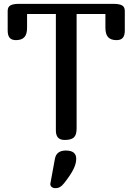

<svg xmlns="http://www.w3.org/2000/svg" viewBox="-20 -729 690 1000"><path d="M317 0Q294 0 282.5 -12Q271 -24 271 -50V-656H121V-585Q121 -550 106.5 -535Q92 -520 63 -520Q41 -520 30.5 -532Q20 -544 20 -570V-672Q20 -693 34.5 -701Q49 -709 80 -709H570Q601 -709 615.5 -701Q630 -693 630 -672V-570Q630 -544 619.5 -532Q609 -520 587 -520Q558 -520 543.5 -535Q529 -550 529 -585V-656H379V-60Q379 -26 364.5 -13Q350 0 317 0ZM268 251Q257 251 249.5 245Q242 239 242 229L266 98Q274 55 323 55Q377 55 377 98Q377 123 362.5 152.5Q348 182 314 225Q303 239 292.5 245Q282 251 268 251Z"/></svg>

Font: Marmelad for Arash.Academy
Style: Regular
Weight: 400
Designer: Manvel Shmavonyan
Foundry: Cyreal
Version: Version 1.110;Glyphs 3.2 (3202)